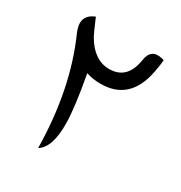

<svg xmlns="http://www.w3.org/2000/svg" viewBox="-158 -789 844 895"><g transform="rotate(30 264.0 -341.5)"><path d="M100.6 -674.3Q131.3 -601.6 140.1 -586.4Q193.8 -494.1 274.9 -493.7Q372.6 -493.2 390.1 -608.4Q400.4 -675.3 464.4 -659.7L475.6 -656.7Q474.6 -631.3 465.8 -586.9Q431.2 -413.1 274.4 -414.1Q234.4 -414.1 197.8 -425.8Q229 -254.9 229.5 -174.3Q231 -43.9 173.8 -9.3Q169.4 -322.8 63 -562.5Q28.3 -640.6 92.8 -670.9Z"/></g></svg>

Font: Gandom WOL
Style: WOL
Weight: 400
Foundry: DejaVu fonts team - Redesigned by Saber Rastikerdar - Based on Samim Font
Version: Version 0.8